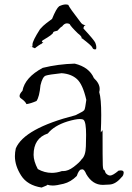

<svg xmlns="http://www.w3.org/2000/svg" viewBox="-20 -821 592 863"><path d="M167 22Q193 12 193 10Q193 9 192 9Q203 13 217 13Q234 13 266 5Q298 -3 325 -30Q335 -59 345 -59L350 -60Q359 -60 368 -38Q396 10 442 10Q445 10 472.5 8.5Q500 7 526 -24Q535 -31 536 -45Q536 -55 523 -55L513 -54Q487 -32 475 -32Q465 -32 455 -43L450 -56H449Q443 -56 442 -79Q441 -102 441 -236L433 -226Q435 -270 435 -304Q435 -378 426 -407Q428 -414 428 -421Q428 -446 402 -470Q381 -519 316 -535Q241 -533 172 -516Q92 -473 81 -413Q68 -399 68 -390Q68 -383 74 -379Q94 -365 99 -353Q119 -356 144 -367Q157 -385 162 -438Q171 -476 185.5 -481Q200 -486 257 -492Q300 -489 326 -465.5Q352 -442 368 -372Q363 -333 359 -326.5Q355 -320 319 -303Q89 -244 51 -154Q47 -136 47 -119Q47 -76 75 -32Q103 12 167 22ZM213 -44Q180 -44 150 -61Q131 -97 131 -125Q131 -200 195 -221Q223 -256 283 -275Q320 -286 339 -286Q351 -286 356 -282Q367 -272 367 -215Q367 -206 366 -163.5Q365 -121 347 -105Q338 -91 310 -70Q286 -52 264 -52H258Q235 -44 213 -44ZM407 -599 412 -600 413 -609Q413 -617 408.5 -628.5Q404 -640 355 -693Q356 -706 365 -708Q350 -708 340 -724Q292 -786 287 -799Q282 -801 275 -801Q263 -801 246 -793Q233 -783 214 -736Q202 -727 188 -716.5Q174 -706 160 -690Q126 -637 126 -621V-616Q126 -610 123 -610Q120 -610 114 -614L137 -604Q138 -604 142.5 -608.5Q147 -613 175 -630L168 -632Q165 -632 165 -628Q165 -626 167 -621Q167 -639 174 -641Q219 -667 219 -675V-676Q222 -680 238 -683Q253 -700 259 -702Q269 -716 281 -716Q287 -716 293 -713Q298 -702 330 -671Q347 -658 347 -651V-649H343L347 -650Q392 -616 395 -607.5Q398 -599 407 -599Z"/></svg>

Font: Xiaobo Songti 小帛宋体
Style: Regular
Weight: 400
Version: Version 1.501;March 17, 2024;FontCreator 14.0.0.2814 64-bit